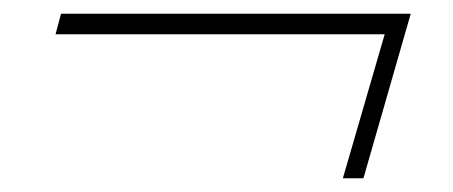

<svg xmlns="http://www.w3.org/2000/svg" viewBox="-20 -324 660 280"><path d="M69 -304H579L510 -64H480L541 -274H61Z"/></svg>

Font: Nyght Serif Light Italic
Style: Regular
Weight: 300
Italic angle: -16°
Designer: Maksym Kobuzan
Version: Version 0.410